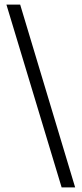

<svg xmlns="http://www.w3.org/2000/svg" viewBox="-20 -763 356 838"><path d="M249 55 8 -743H68L308 55Z"/></svg>

Font: Saira Semi Condensed Light
Style: Regular
Weight: 300
Width: 4
Designer: Hector Gatti with collaboration of the Omnibus-Type team
Foundry: Omnibus-Type
Version: Version 1.001; ttfautohint (v1.8)